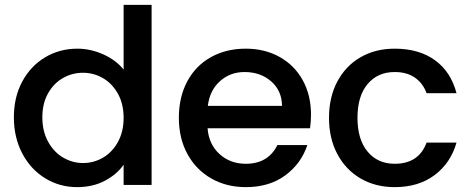

<svg xmlns="http://www.w3.org/2000/svg" viewBox="-20 -760 1935 789"><path d="M298 -560Q352 -560 404.5 -536.5Q457 -513 488 -474V-740H603V0H488V-83Q460 -43 410.5 -17Q361 9 297 9Q225 9 165.5 -27.5Q106 -64 71.5 -129.5Q37 -195 37 -278Q37 -361 71.5 -425Q106 -489 165.5 -524.5Q225 -560 298 -560ZM321 -461Q277 -461 239 -439.5Q201 -418 177.5 -376.5Q154 -335 154 -278Q154 -221 177.5 -178Q201 -135 239.5 -112.5Q278 -90 321 -90Q365 -90 403 -112Q441 -134 464.5 -176.5Q488 -219 488 -276Q488 -333 464.5 -375Q441 -417 403 -439Q365 -461 321 -461Z M1254 -233H833Q838 -167 882 -127Q926 -87 990 -87Q1082 -87 1120 -164H1243Q1218 -88 1152.5 -39.5Q1087 9 990 9Q911 9 848.5 -26.5Q786 -62 750.5 -126.5Q715 -191 715 -276Q715 -361 749.5 -425.5Q784 -490 846.5 -525Q909 -560 990 -560Q1068 -560 1129 -526Q1190 -492 1224 -430.5Q1258 -369 1258 -289Q1258 -258 1254 -233ZM1139 -325Q1138 -388 1094 -426Q1050 -464 985 -464Q926 -464 884 -426.5Q842 -389 834 -325Z M1602 -560Q1702 -560 1767.5 -512.5Q1833 -465 1856 -377H1733Q1718 -418 1685 -441Q1652 -464 1602 -464Q1532 -464 1490.5 -414.5Q1449 -365 1449 -276Q1449 -187 1490.5 -137Q1532 -87 1602 -87Q1701 -87 1733 -174H1856Q1832 -90 1766 -40.5Q1700 9 1602 9Q1523 9 1462 -26.5Q1401 -62 1366.5 -126.5Q1332 -191 1332 -276Q1332 -361 1366.5 -425.5Q1401 -490 1462 -525Q1523 -560 1602 -560Z"/></svg>

Font: Poppins-Tabular Medium
Style: Regular
Weight: 500
Designer: Ninad Kale (Devanagari), Jonny Pinhorn (Latin)
Foundry: Indian Type Foundry
Version: Version 4.004